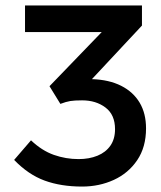

<svg xmlns="http://www.w3.org/2000/svg" viewBox="-20 -674 593 706"><path d="M282 12Q204 12 144 -10Q84 -32 32 -86L94 -158Q134 -120 178 -104.5Q222 -89 269 -89Q308 -89 338.5 -101.5Q369 -114 386 -138.5Q403 -163 403 -199Q403 -252 368 -278.5Q333 -305 282 -305Q254 -305 238.5 -302.5Q223 -300 202 -292L162 -357L354 -556H72V-654H502V-580L318 -383Q381 -381 425.5 -358.5Q470 -336 493.5 -296.5Q517 -257 517 -202Q517 -133 484.5 -85Q452 -37 398.5 -12.5Q345 12 282 12Z"/></svg>

Font: Source Sans 3 SemiBold
Style: Regular
Weight: 600
Designer: Paul D. Hunt
Foundry: Adobe
Version: Version 3.046;hotconv 1.0.118;makeotfexe 2.5.65603